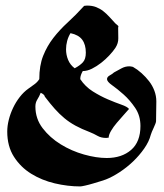

<svg xmlns="http://www.w3.org/2000/svg" viewBox="-20 -642 588 689"><path d="M282 -621 292 -622Q311 -622 325 -616.5Q339 -611 350.5 -602Q362 -593 372.5 -581.5Q383 -570 394 -558Q396 -556 400.5 -552.5Q405 -549 405 -547L404 -543Q404 -523 404.5 -505Q405 -487 394 -470Q386 -458 372.5 -443.5Q359 -429 343 -416.5Q327 -404 310 -395.5Q293 -387 277 -387Q273 -380 270.5 -373Q268 -366 268 -358Q286 -331 313 -314Q340 -297 367 -285.5Q394 -274 415.5 -266.5Q437 -259 443 -251Q435 -242 423 -228.5Q411 -215 399 -201Q387 -187 378.5 -172.5Q370 -158 370 -148L361 -147Q343 -147 330 -154.5Q317 -162 302 -168Q273 -179 251 -191Q229 -203 211 -218Q193 -233 176.5 -251.5Q160 -270 141 -295Q140 -300 135.5 -303.5Q131 -307 126 -309Q121 -296 114 -285Q107 -274 107 -260Q107 -216 133 -182Q159 -148 198 -124Q237 -100 281.5 -87.5Q326 -75 363 -75Q417 -75 450.5 -104Q484 -133 484 -190Q484 -227 465 -255Q446 -283 423.5 -303Q401 -323 382.5 -336Q364 -349 364 -358Q364 -366 374 -371.5Q384 -377 389 -382Q402 -389 415.5 -396.5Q429 -404 444 -404Q449 -404 457 -402Q473 -393 488 -379.5Q503 -366 515 -350.5Q527 -335 534 -316.5Q541 -298 541 -278L540 -207Q540 -204 537.5 -197.5Q535 -191 531.5 -183.5Q528 -176 525 -169Q522 -162 521 -158Q515 -134 497.5 -109Q480 -84 457.5 -62.5Q435 -41 409 -24Q383 -7 360 2Q355 4 342 8Q329 12 314 16.5Q299 21 285.5 24Q272 27 268 27Q223 27 176.5 16Q130 5 92 -18.5Q54 -42 30 -79.5Q6 -117 6 -170Q6 -190 11.5 -212Q17 -234 27 -255Q37 -276 51 -294Q65 -312 82 -324Q93 -332 103.5 -339.5Q114 -347 121 -358Q121 -407 135 -442Q149 -477 171.5 -506Q194 -535 223 -561.5Q252 -588 282 -621ZM248 -397Q267 -407 277.5 -418.5Q288 -430 288 -453Q288 -482 275 -499.5Q262 -517 233 -523Q225 -510 221 -495Q217 -480 217 -465Q217 -445 224.5 -427Q232 -409 248 -397Z"/></svg>

Font: CAT Schmalfette Thannhaeuser
Style: Regular
Weight: 700
Designer: Peter Wiegel nach Herbert Thanhaeuser 1939/40
Foundry: CAT-Fonts, Peter Wiegel
Version: Version 1.000